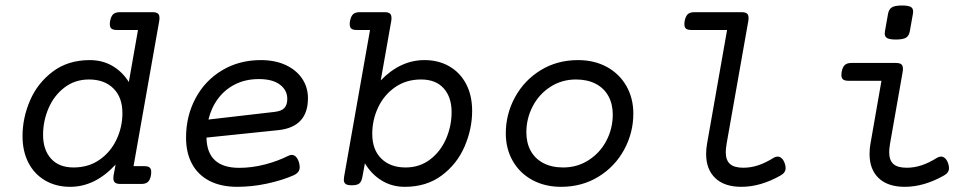

<svg xmlns="http://www.w3.org/2000/svg" viewBox="-20 -686 3638 716"><path d="M574.7 -619.1Q574.7 -611.8 573.7 -607.4L478 -66.4H518.1Q531.7 -66.4 537.8 -61.5Q543.9 -56.6 543.9 -44.9Q543.9 -37.6 543 -33.2Q540 -15.1 531.7 -7.6Q523.4 0 506.8 0H429.2Q415.5 0 409.2 -4.9Q402.8 -9.8 402.8 -21.5Q402.8 -28.8 403.8 -33.2L411.1 -72.3Q334.5 10.7 241.7 10.7Q189.5 10.7 149.2 -12.5Q108.9 -35.6 86.4 -78.4Q64 -121.1 64 -178.7Q64 -246.1 92 -311.3Q120.1 -376.5 177 -419.2Q233.9 -461.9 314.9 -461.9Q362.3 -461.9 399.7 -439.9Q437 -418 460.4 -379.9L494.6 -574.2H415.5Q401.9 -574.2 395.8 -579.1Q389.6 -584 389.6 -595.7Q389.6 -603 390.6 -607.4Q394 -625.5 402.3 -633.1Q410.6 -640.6 427.2 -640.6H548.8Q562.5 -640.6 568.6 -635.7Q574.7 -630.9 574.7 -619.1ZM140.6 -183.1Q140.6 -127.4 170.2 -94.5Q199.7 -61.5 254.4 -61.5Q310.1 -61.5 351.3 -90.3Q392.6 -119.1 414.6 -165.8Q436.5 -212.4 436.5 -264.2Q436.5 -323.2 402.8 -356.4Q369.1 -389.6 312 -389.6Q259.8 -389.6 220.7 -359.9Q181.6 -330.1 161.1 -282.5Q140.6 -234.9 140.6 -183.1Z M1018.1 -200.7 750 -172.9Q752 -60.1 872.1 -60.1Q918.9 -60.1 967.3 -72.5Q1015.6 -85 1055.2 -105Q1063 -108.4 1067.4 -108.4Q1085.9 -108.4 1094.7 -81.1Q1097.7 -70.8 1097.7 -63.5Q1097.7 -52.2 1092 -44.9Q1086.4 -37.6 1074.7 -32.2Q1031.2 -13.2 975.3 -1.2Q919.4 10.7 864.7 10.7Q804.2 10.7 761.2 -11.5Q718.3 -33.7 696 -75Q673.8 -116.2 673.8 -172.9Q673.8 -252.9 709 -319.1Q744.1 -385.3 807.9 -423.6Q871.6 -461.9 952.6 -461.9Q1005.9 -461.9 1045.7 -443.4Q1085.4 -424.8 1106.9 -392.6Q1128.4 -360.4 1128.4 -319.8Q1128.4 -212.4 1018.1 -200.7ZM1002.9 -268.6Q1029.8 -271.5 1040.5 -283.2Q1051.3 -294.9 1051.3 -317.4Q1051.3 -349.6 1023.9 -370.4Q996.6 -391.1 945.3 -391.1Q896 -391.1 857.4 -371.8Q818.8 -352.5 793.5 -318.6Q768.1 -284.7 757.3 -240.2Z M1439.9 -619.1Q1439.9 -611.8 1439 -607.4L1399.9 -386.2Q1473.1 -461.9 1563 -461.9Q1615.2 -461.9 1655.5 -438.7Q1695.8 -415.5 1718.3 -372.8Q1740.7 -330.1 1740.7 -272.5Q1740.7 -205.1 1712.6 -139.9Q1684.6 -74.7 1627.7 -32Q1570.8 10.7 1489.7 10.7Q1441.4 10.7 1403.1 -12.9Q1364.7 -36.6 1340.8 -77.1L1331.5 -26.9Q1328.6 -9.3 1320.3 -2.2Q1312 4.9 1292 4.9Q1275.4 4.9 1268.8 0Q1262.2 -4.9 1262.2 -15.6Q1262.2 -18.1 1263.2 -26.9L1359.9 -574.2H1310.1Q1296.4 -574.2 1290.3 -579.1Q1284.2 -584 1284.2 -595.7Q1284.2 -603 1285.2 -607.4Q1288.6 -625.5 1296.9 -633.1Q1305.2 -640.6 1321.8 -640.6H1414.1Q1427.7 -640.6 1433.8 -635.7Q1439.9 -630.9 1439.9 -619.1ZM1368.2 -187Q1368.2 -127.9 1401.9 -94.7Q1435.5 -61.5 1492.7 -61.5Q1544.9 -61.5 1584 -91.3Q1623 -121.1 1643.6 -168.7Q1664.1 -216.3 1664.1 -268.1Q1664.1 -323.7 1634.5 -356.7Q1605 -389.6 1550.3 -389.6Q1494.6 -389.6 1453.4 -360.8Q1412.1 -332 1390.1 -285.4Q1368.2 -238.8 1368.2 -187Z M2341.8 -262.7Q2341.8 -190.9 2307.6 -127.9Q2273.4 -64.9 2211.9 -27.1Q2150.4 10.7 2072.3 10.7Q2011.7 10.7 1964.8 -14.9Q1918 -40.5 1892.1 -85.9Q1866.2 -131.3 1866.2 -188.5Q1866.2 -260.3 1900.4 -323.2Q1934.6 -386.2 1996.1 -424.1Q2057.6 -461.9 2135.7 -461.9Q2196.3 -461.9 2243.2 -436.3Q2290 -410.6 2315.9 -365.2Q2341.8 -319.8 2341.8 -262.7ZM1942.9 -192.4Q1942.9 -153.3 1959 -123.8Q1975.1 -94.2 2006.1 -77.9Q2037.1 -61.5 2080.1 -61.5Q2132.8 -61.5 2175.3 -88.9Q2217.8 -116.2 2241.5 -161.6Q2265.1 -207 2265.1 -258.8Q2265.1 -297.9 2249 -327.4Q2232.9 -356.9 2201.9 -373.3Q2170.9 -389.6 2127.9 -389.6Q2075.2 -389.6 2032.7 -362.3Q1990.2 -335 1966.6 -289.6Q1942.9 -244.1 1942.9 -192.4Z M2771.5 -619.1Q2771.5 -611.8 2770.5 -607.4L2689.9 -151.4Q2686.5 -129.9 2686.5 -118.7Q2686.5 -88.4 2702.4 -74.5Q2718.3 -60.5 2752 -60.5Q2779.8 -60.5 2807.4 -69.6Q2835 -78.6 2865.2 -97.7Q2872.6 -102.1 2879.9 -102.1Q2887.7 -102.1 2894.5 -96.2Q2901.4 -90.3 2905.8 -78.6Q2909.7 -68.8 2909.7 -59.1Q2909.7 -42 2891.1 -31.7Q2816.4 10.7 2744.6 10.7Q2681.6 10.7 2647.5 -21.7Q2613.3 -54.2 2613.3 -111.8Q2613.3 -131.3 2616.7 -149.9L2691.4 -574.2H2558.1Q2544.4 -574.2 2538.3 -579.1Q2532.2 -584 2532.2 -595.7Q2532.2 -603 2533.2 -607.4Q2536.6 -625.5 2544.9 -633.1Q2553.2 -640.6 2569.8 -640.6H2745.6Q2759.3 -640.6 2765.4 -635.7Q2771.5 -630.9 2771.5 -619.1Z M3385.3 -643.1Q3385.3 -640.6 3384.3 -633.8L3373 -570.3Q3370.1 -552.7 3359.1 -545.7Q3348.1 -538.6 3321.3 -538.6Q3297.9 -538.6 3288.6 -543.7Q3279.3 -548.8 3279.3 -561Q3279.3 -563.5 3280.3 -570.3L3291.5 -633.8Q3294.4 -651.4 3305.7 -658.4Q3316.9 -665.5 3343.8 -665.5Q3366.7 -665.5 3376 -660.4Q3385.3 -655.3 3385.3 -643.1ZM3347.2 -429.7Q3347.2 -422.4 3346.2 -418L3299.3 -151.4Q3295.9 -130.9 3295.9 -119.1Q3295.9 -88.4 3311.5 -74.5Q3327.1 -60.5 3361.3 -60.5Q3389.2 -60.5 3416.7 -69.6Q3444.3 -78.6 3474.6 -97.7Q3481.9 -102.1 3489.3 -102.1Q3497.1 -102.1 3503.9 -96.2Q3510.7 -90.3 3515.1 -78.6Q3519 -68.8 3519 -59.1Q3519 -42 3500.5 -31.7Q3425.8 10.7 3354 10.7Q3291 10.7 3256.8 -21.7Q3222.7 -54.2 3222.7 -111.8Q3222.7 -131.3 3226.1 -149.9L3267.1 -384.8H3143.6Q3129.9 -384.8 3123.8 -389.9Q3117.7 -395 3117.7 -406.7Q3117.7 -409.2 3118.7 -418Q3122.1 -436 3130.4 -443.6Q3138.7 -451.2 3155.3 -451.2H3321.3Q3335 -451.2 3341.1 -446.3Q3347.2 -441.4 3347.2 -429.7Z"/></svg>

Font: Courier Prime
Style: Italic
Weight: 400
Italic angle: -10°
Designer: Alan Dague-Greene
Foundry: Quote-Unquote Apps
Version: Version 3.018